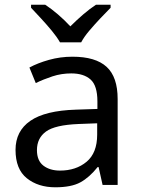

<svg xmlns="http://www.w3.org/2000/svg" viewBox="-20 -786 601 816"><path d="M288 -545Q386 -545 433 -502Q480 -459 480 -365V0H416L399 -76H395Q360 -32 321.5 -11Q283 10 215 10Q142 10 94 -28.5Q46 -67 46 -149Q46 -229 109 -272.5Q172 -316 303 -320L394 -323V-355Q394 -422 365 -448Q336 -474 283 -474Q241 -474 203 -461.5Q165 -449 132 -433L105 -499Q140 -518 188 -531.5Q236 -545 288 -545ZM314 -259Q214 -255 175.5 -227Q137 -199 137 -148Q137 -103 164.5 -82Q192 -61 235 -61Q303 -61 348 -98.5Q393 -136 393 -214V-262ZM235 -606Q222 -629 200 -655.5Q178 -682 154 -708Q130 -734 112 -753V-766H172Q198 -749 226 -725Q254 -701 279 -674Q306 -701 334 -725Q362 -749 388 -766H450V-753Q431 -734 406.5 -708Q382 -682 359.5 -655.5Q337 -629 325 -606Z"/></svg>

Font: Noto Sans Khojki
Style: Regular
Weight: 400
Designer: Monotype Design Team
Foundry: Monotype Imaging Inc.
Version: Version 2.003; ttfautohint (v1.8.4.7-5d5b)